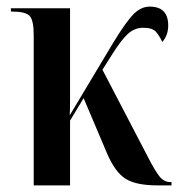

<svg xmlns="http://www.w3.org/2000/svg" viewBox="-20 -561 548 581"><path d="M82 0H192V-196L233 -264L303 -99Q328 -40 360 -20Q392 0 457 0H499V-10H496Q477 -10 463.5 -26Q450 -42 426 -89L290 -350L321 -399Q347 -440 367 -458.5Q387 -477 414 -477Q442 -477 453 -463.5Q464 -450 471 -434Q489 -454 489 -484Q489 -541 433 -541Q407 -541 384.5 -518.5Q362 -496 324 -434L191 -212Q192 -233 192 -258.5Q192 -284 192 -309V-536H13V-526H16Q57 -526 69.5 -513Q82 -500 82 -455Z"/></svg>

Font: Noto Serif Display Condensed Semi
Style: Regular
Weight: 600
Width: 3
Designer: Monotype Design Team
Foundry: Monotype Imaging Inc.
Version: Version 1.900